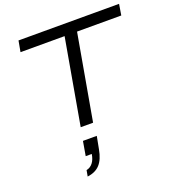

<svg xmlns="http://www.w3.org/2000/svg" viewBox="-174 -821 1166 1281"><g transform="rotate(-20 409.0 -180.5)"><path d="M295.9 0 402.8 -607.9H89.8L104 -686H817.9L805.2 -607.9H491.2L383.8 0ZM227.1 325.2 234.9 282.2Q262.2 276.9 280.3 253.9Q298.3 231 304.2 192.9H261.2L278.8 90.8H377L359.9 180.2Q347.7 248 316.2 283Q284.7 317.9 227.1 325.2Z"/></g></svg>

Font: Archivo Expanded Light
Style: Italic
Weight: 300
Width: 7
Italic angle: -10°
Designer: Hector Gatti
Foundry: Omnibus-Type
Version: Version 2.001